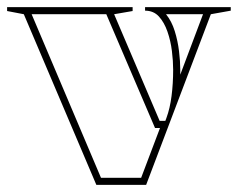

<svg xmlns="http://www.w3.org/2000/svg" viewBox="-40 -520 679 540"><path d="M231 0 27 -480 -20 -489V-500H333V-489L281 -480L409 -180H425L428 -188Q438 -215 442.5 -250Q447 -285 447 -324Q447 -348 443.5 -376.5Q440 -405 431 -431Q422 -457 407 -473.5Q392 -490 368 -490V-500H609V-490L553 -480L371 0ZM244 -20H357L410 -160H396L259 -480H49ZM427 -480Q443 -460 451.5 -432.5Q460 -405 463.5 -376Q467 -347 467 -324Q467 -320 467 -317Q467 -314 467 -310L531 -480Z"/></svg>

Font: Kalnia Glaze Thin
Style: Regular
Weight: 100
Version: Version 1.110